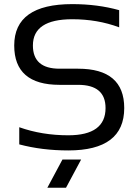

<svg xmlns="http://www.w3.org/2000/svg" viewBox="-20 -723 670 929"><path d="M73.2 -24.4V-107.4Q183.1 -68.4 310.5 -68.4Q490.7 -68.4 490.7 -200.2Q490.7 -312.5 357.9 -312.5H268.1Q48.8 -312.5 48.8 -502.9Q48.8 -703.1 329.6 -703.1Q451.7 -703.1 556.6 -673.8V-590.8Q451.7 -629.9 329.6 -629.9Q139.2 -629.9 139.2 -502.9Q139.2 -390.6 268.1 -390.6H357.9Q581.1 -390.6 581.1 -200.2Q581.1 4.9 310.5 4.9Q183.1 4.9 73.2 -24.4ZM372.6 48.8 299.3 185.5H209L282.2 48.8Z"/></svg>

Font: Voltera
Style: Regular
Weight: 400
Designer: Bernd Montag
Version: Version 1.301